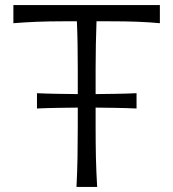

<svg xmlns="http://www.w3.org/2000/svg" viewBox="-20 -733 680 753"><path d="M280 0Q283 -60 284 -115.2Q285 -170.5 285 -236.5V-311Q249 -310.5 208.5 -310Q168 -309.5 125 -307.5V-367.5Q168 -365.5 208.5 -365Q249 -364.5 285 -364V-465Q285 -516.5 284.2 -560.8Q283.5 -605 281.5 -649.5H231.5Q170 -649.5 122.5 -647.5Q75 -645.5 32.5 -642V-713H607V-642Q565 -646 517.2 -647.8Q469.5 -649.5 408 -649.5H358.5Q357 -605 356 -560.8Q355 -516.5 355 -465V-364Q391.5 -364.5 432 -365Q472.5 -365.5 515.5 -367.5V-307.5Q472.5 -309.5 432 -310Q391.5 -310.5 355 -311V-236.5Q355 -170.5 356.2 -115.2Q357.5 -60 361 0Z"/></svg>

Font: Commissioner Flair Light
Style: Regular
Weight: 300
Designer: Kostas Bartsokas
Foundry: Kostas Bartsokas
Version: Version 1.000; ttfautohint (v1.8.3)